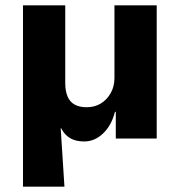

<svg xmlns="http://www.w3.org/2000/svg" viewBox="-20 -518 674 718"><path d="M66 180V-498H224V-207Q224 -178 232.5 -157.5Q241 -137 259 -127Q277 -117 304 -117Q334 -117 357 -131Q380 -145 394 -170Q408 -195 408 -226V-498H566V0H413V-100H410Q397 -49 365.5 -19Q334 11 295 11Q263 11 242 -1.5Q221 -14 209 -38H207L221 180Z"/></svg>

Font: Nunito Sans 9pt ExtraBold
Style: Regular
Weight: 800
Version: Version 3.101;gftools[0.9.27]